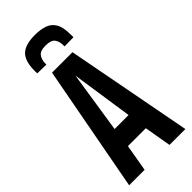

<svg xmlns="http://www.w3.org/2000/svg" viewBox="-286 -959 1009 1009"><g transform="rotate(-45 219.0 -454.5)"><path d="M10 0 142 -705H294L428 0H310L284 -150H151L125 0ZM165 -263H269L218 -607ZM218 -909Q259 -909 289.5 -898.5Q320 -888 336.5 -860Q353 -832 353 -779Q354 -767 353 -757L286 -756Q286 -761 286 -765Q286 -795 272 -812.5Q258 -830 218 -830Q180 -830 166 -812.5Q152 -795 151 -765Q151 -762 151 -756L85 -757Q84 -763 84 -768.5Q84 -774 84 -779Q85 -852 117 -880.5Q149 -909 218 -909Z"/></g></svg>

Font: Georama Condensed SemiBold
Style: Regular
Weight: 600
Width: 3
Designer: Jean-Baptiste Levee
Foundry: Production Type
Version: Version 1.000